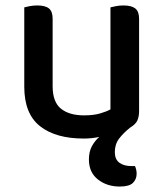

<svg xmlns="http://www.w3.org/2000/svg" viewBox="-20 -494 599 704"><path d="M173 -178Q173 -120 203.5 -95.5Q234 -71 288 -71Q323 -71 347 -78Q371 -85 385 -93V-467Q393 -469 405.5 -471.5Q418 -474 433 -474Q462 -474 476 -463Q490 -452 490 -425V-88Q490 -66 483.5 -52Q477 -38 457 -26Q432 -6 416.5 14.5Q401 35 401 64Q401 90 417.5 102.5Q434 115 463 115H475Q481 129 481 143Q481 163 467.5 176.5Q454 190 419 190Q372 190 339 164Q306 138 306 91Q306 62 317 42Q328 22 344 8Q317 14 287 14Q184 14 126.5 -31.5Q69 -77 69 -176V-467Q76 -469 89 -471.5Q102 -474 117 -474Q146 -474 159.5 -463Q173 -452 173 -425V-178Z"/></svg>

Font: Baloo 2 Latin Medium
Style: Regular
Weight: 500
Designer: Sarang Kulkarni and Ek Type
Foundry: Ek Type
Version: Version 1.001